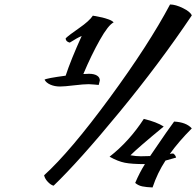

<svg xmlns="http://www.w3.org/2000/svg" viewBox="-20 -781 867 848"><path d="M827.1 -712.9Q685.1 -501.5 507.1 -285.2Q329.1 -68.8 216.8 39.1Q205.1 36.6 191.7 22.7Q178.2 8.8 174.8 -6.8Q290 -111.3 463.6 -347.7Q637.2 -584 731 -761.2Q755.4 -761.2 788.1 -745.1Q820.8 -729 827.1 -712.9ZM373 -455.1Q395.5 -455.1 408.2 -447.3Q420.9 -439.5 420.9 -425.8Q420.9 -424.8 418.7 -416.7Q416.5 -408.7 416 -405.8Q411.1 -406.2 395.5 -407.7Q379.9 -409.2 372.1 -409.2Q350.1 -409.2 307.1 -404.1Q264.2 -398.9 245.1 -398.9Q221.2 -398.9 202.4 -407.2Q183.6 -415.5 176.8 -429.2Q185.5 -435.5 270 -446.8Q292.5 -515.6 340.8 -622.1Q320.8 -613.8 288.1 -592.8Q270 -597.2 270 -611.8Q284.7 -626 329.8 -657.2Q375 -688.5 390.1 -711.9Q417.5 -707 431.2 -703.9Q444.8 -700.7 460.2 -695.1Q475.6 -689.5 481.9 -682.1Q458 -670.4 420.7 -604Q383.3 -537.6 348.1 -454.1Q352.5 -454.1 361.3 -454.6Q370.1 -455.1 373 -455.1ZM749 -244.1Q802.7 -241.2 827.1 -213.9Q770 -156.7 730 -101.1Q737.8 -103 745.1 -103Q754.9 -96.7 757.8 -85L710.9 -71.8Q675.3 -17.6 653.8 46.9Q626.5 45.9 608.6 42.2Q590.8 38.6 577.1 26.9Q596.7 -19.5 620.1 -56.2Q561.5 -56.2 531 -62.3Q500.5 -68.4 463.9 -88.9Q550.8 -156.7 615.2 -255.9Q671.9 -242.2 703.1 -222.2Q589.8 -128.9 556.2 -95.2Q580.6 -90.8 602.1 -90.8Q628.9 -90.8 643.1 -91.8Q653.8 -107.4 675.8 -139.6Q697.8 -171.9 715.1 -196.8Q732.4 -221.7 749 -244.1Z"/></svg>

Font: Kaushan Script
Style: Regular
Weight: 400
Designer: Pablo Impallari
Foundry: Pablo Impallari
Version: Version 1.002